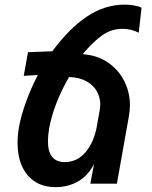

<svg xmlns="http://www.w3.org/2000/svg" viewBox="-20 -774 640 809"><path d="M54 -172Q54 -204 60 -239Q68.5 -285.5 88.8 -342.5Q109 -399.5 139.5 -458L80 -454.5L98 -554L200.5 -558Q270 -652.5 345.2 -703.5Q420.5 -754.5 506 -754.5Q525 -754.5 544 -751.2Q563 -748 576.5 -742L564.5 -636Q533 -652.5 496.5 -652.5Q450 -652.5 412 -626.2Q374 -600 328 -545.5Q387.5 -542 433 -511.8Q478.5 -481.5 503 -433.5Q527.5 -385.5 527.5 -329.5Q527.5 -309.5 523.5 -286.5L472.5 0H360.5L376.5 -84Q352.5 -35 310 -10.2Q267.5 14.5 215 14.5Q163 14.5 127 -9Q91 -32.5 72.5 -74.5Q54 -116.5 54 -172ZM388.5 -243.5 400.5 -312.5Q402.5 -326.5 402.5 -333.5Q402.5 -363.5 388.2 -389.2Q374 -415 344.2 -431.5Q314.5 -448 271 -449.5Q238.5 -393.5 217.2 -338.2Q196 -283 187 -233Q182 -202 182 -179Q182 -91 253 -91Q305 -91 340.5 -132.8Q376 -174.5 388.5 -243.5Z"/></svg>

Font: JuliaMono SemiBoldItalic
Style: Regular
Weight: 600
Italic angle: -9°
Monospace: yes
Designer: cormullion
Foundry: corm
Version: Version 0.049; ttfautohint (v1.8.4)